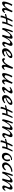

<svg xmlns="http://www.w3.org/2000/svg" viewBox="3252 -3694 498 7041"><g transform="rotate(90 3500.5 -174.0)"><path d="M436 -117 457 -100Q440 -58 403.5 -29Q367 0 337.5 0Q308 0 291 -20.5Q274 -41 274 -74Q274 -107 285 -159Q238 -85 184 -43Q130 -1 93 -1Q37 -1 37 -68Q37 -135 83.5 -248.5Q130 -362 150 -378L198 -357Q157 -291 136 -227Q115 -163 115 -141.5Q115 -120 128.5 -107Q142 -94 160 -94Q200 -94 259.5 -167.5Q319 -241 381 -387L432 -364Q430 -356 386.5 -248Q343 -140 343 -118.5Q343 -97 352.5 -86Q362 -75 371.5 -75Q381 -75 386 -76Q391 -77 396 -80Q401 -83 404.5 -85Q408 -87 413 -92L420 -100Q423 -102 428.5 -108.5Q434 -115 436 -117Z M923 -389 962 -380Q961 -373 933.5 -319.5Q906 -266 875 -179.5Q844 -93 835 -5L771 -10Q771 -65 806 -152Q797 -153 769.5 -153Q742 -153 669 -140Q618 -26 618 55L551 46Q551 -25 604 -129Q553 -121 502 -105L492 -144Q492 -147 545.5 -161Q599 -175 625 -179Q705 -363 734 -392L777 -375Q772 -365 754 -330Q709 -243 693 -194Q780 -203 797.5 -203Q815 -203 827 -202Q897 -363 923 -389Z M1684 -130 1705 -110Q1648 -8 1574 -8Q1544 -8 1527.5 -24.5Q1511 -41 1511 -68.5Q1511 -96 1544 -163Q1577 -230 1579 -265Q1580 -281 1569.5 -291Q1559 -301 1541 -301Q1523 -301 1504.5 -292.5Q1486 -284 1468.5 -265Q1451 -246 1436.5 -228Q1422 -210 1404.5 -177Q1387 -144 1375 -122Q1354 -81 1315 1L1255 -20Q1255 -23 1288 -133Q1321 -243 1321 -264Q1321 -285 1311 -294.5Q1301 -304 1286 -304Q1241 -304 1161.5 -192Q1082 -80 1060 -1L1003 -20Q1008 -73 1050 -210.5Q1092 -348 1121 -398L1166 -382Q1135 -313 1123 -265.5Q1111 -218 1102 -164Q1188 -287 1246 -336.5Q1304 -386 1351 -386Q1402 -386 1402 -335Q1402 -315 1384.5 -256Q1367 -197 1357 -163Q1495 -385 1604 -385Q1631 -385 1647 -368.5Q1663 -352 1663 -319.5Q1663 -287 1625.5 -212Q1588 -137 1588 -117.5Q1588 -98 1596 -89Q1604 -80 1616 -80Q1642 -80 1684 -130Z M2029 -118 2052 -100Q2021 -57 1967 -28.5Q1913 0 1862 0Q1811 0 1780 -30Q1749 -60 1749 -109Q1749 -201 1846.5 -290Q1944 -379 2044 -379Q2110 -379 2110 -327Q2110 -273 2040.5 -218Q1971 -163 1845 -118Q1854 -95 1873 -82Q1892 -69 1912 -69Q1955 -69 2029 -118ZM1840 -148Q1921 -176 1979 -218Q2037 -260 2037 -295Q2037 -308 2027 -318Q2017 -328 2004 -328Q1957 -328 1902.5 -269.5Q1848 -211 1840 -148Z M2111 -88 2161 -113Q2161 -95 2174.5 -82Q2188 -69 2206 -69Q2291 -69 2400 -293Q2406 -306 2414 -322.5Q2422 -339 2426 -347.5Q2430 -356 2435.5 -367Q2441 -378 2444.5 -383.5Q2448 -389 2452 -394Q2461 -403 2472.5 -403Q2484 -403 2493 -392Q2502 -381 2502 -366.5Q2502 -352 2464.5 -242.5Q2427 -133 2427 -110Q2427 -87 2436.5 -76Q2446 -65 2455.5 -65Q2465 -65 2470 -66Q2475 -67 2480 -70Q2485 -73 2488.5 -75Q2492 -77 2497 -82L2504 -90Q2507 -92 2512.5 -98.5Q2518 -105 2520 -107L2541 -90Q2524 -48 2487.5 -19Q2451 10 2421.5 10Q2392 10 2375 -10.5Q2358 -31 2358 -64Q2358 -97 2369 -149Q2323 -77 2268 -39.5Q2213 -2 2179 -2Q2145 -2 2128 -27Q2111 -52 2111 -88Z M3058 -117 3079 -100Q3062 -58 3025.5 -29Q2989 0 2959.5 0Q2930 0 2913 -20.5Q2896 -41 2896 -74Q2896 -107 2907 -159Q2860 -85 2806 -43Q2752 -1 2715 -1Q2659 -1 2659 -68Q2659 -135 2705.5 -248.5Q2752 -362 2772 -378L2820 -357Q2779 -291 2758 -227Q2737 -163 2737 -141.5Q2737 -120 2750.5 -107Q2764 -94 2782 -94Q2822 -94 2881.5 -167.5Q2941 -241 3003 -387L3054 -364Q3052 -356 3008.5 -248Q2965 -140 2965 -118.5Q2965 -97 2974.5 -86Q2984 -75 2993.5 -75Q3003 -75 3008 -76Q3013 -77 3018 -80Q3023 -83 3026.5 -85Q3030 -87 3035 -92L3042 -100Q3045 -102 3050.5 -108.5Q3056 -115 3058 -117Z M3375 -118 3395 -102Q3365 -62 3312.5 -31Q3260 0 3228.5 0Q3197 0 3180.5 -13.5Q3164 -27 3164 -49Q3164 -71 3202 -114.5Q3240 -158 3278.5 -202Q3317 -246 3317 -266Q3317 -286 3306.5 -299.5Q3296 -313 3272 -313Q3248 -313 3185 -272L3176 -307Q3221 -342 3271.5 -364Q3322 -386 3350 -386Q3378 -386 3393.5 -373Q3409 -360 3409 -332Q3409 -304 3346 -214Q3333 -196 3319 -176Q3305 -156 3298.5 -147Q3292 -138 3286 -128Q3276 -113 3276 -104.5Q3276 -96 3284.5 -88Q3293 -80 3301.5 -80Q3310 -80 3316 -81.5Q3322 -83 3329 -87.5Q3336 -92 3341 -95Z M3746 -118 3769 -100Q3738 -57 3684 -28.5Q3630 0 3579 0Q3528 0 3497 -30Q3466 -60 3466 -109Q3466 -201 3563.5 -290Q3661 -379 3761 -379Q3827 -379 3827 -327Q3827 -273 3757.5 -218Q3688 -163 3562 -118Q3571 -95 3590 -82Q3609 -69 3629 -69Q3672 -69 3746 -118ZM3557 -148Q3638 -176 3696 -218Q3754 -260 3754 -295Q3754 -308 3744 -318Q3734 -328 3721 -328Q3674 -328 3619.5 -269.5Q3565 -211 3557 -148Z M4270 -389 4309 -380Q4308 -373 4280.5 -319.5Q4253 -266 4222 -179.5Q4191 -93 4182 -5L4118 -10Q4118 -65 4153 -152Q4144 -153 4116.5 -153Q4089 -153 4016 -140Q3965 -26 3965 55L3898 46Q3898 -25 3951 -129Q3900 -121 3849 -105L3839 -144Q3839 -147 3892.5 -161Q3946 -175 3972 -179Q4052 -363 4081 -392L4124 -375Q4119 -365 4101 -330Q4056 -243 4040 -194Q4127 -203 4144.5 -203Q4162 -203 4174 -202Q4244 -363 4270 -389Z M5031 -130 5052 -110Q4995 -8 4921 -8Q4891 -8 4874.5 -24.5Q4858 -41 4858 -68.5Q4858 -96 4891 -163Q4924 -230 4926 -265Q4927 -281 4916.5 -291Q4906 -301 4888 -301Q4870 -301 4851.5 -292.5Q4833 -284 4815.5 -265Q4798 -246 4783.5 -228Q4769 -210 4751.5 -177Q4734 -144 4722 -122Q4701 -81 4662 1L4602 -20Q4602 -23 4635 -133Q4668 -243 4668 -264Q4668 -285 4658 -294.5Q4648 -304 4633 -304Q4588 -304 4508.5 -192Q4429 -80 4407 -1L4350 -20Q4355 -73 4397 -210.5Q4439 -348 4468 -398L4513 -382Q4482 -313 4470 -265.5Q4458 -218 4449 -164Q4535 -287 4593 -336.5Q4651 -386 4698 -386Q4749 -386 4749 -335Q4749 -315 4731.5 -256Q4714 -197 4704 -163Q4842 -385 4951 -385Q4978 -385 4994 -368.5Q5010 -352 5010 -319.5Q5010 -287 4972.5 -212Q4935 -137 4935 -117.5Q4935 -98 4943 -89Q4951 -80 4963 -80Q4989 -80 5031 -130Z M5499 -389 5538 -380Q5537 -373 5509.5 -319.5Q5482 -266 5451 -179.5Q5420 -93 5411 -5L5347 -10Q5347 -65 5382 -152Q5373 -153 5345.5 -153Q5318 -153 5245 -140Q5194 -26 5194 55L5127 46Q5127 -25 5180 -129Q5129 -121 5078 -105L5068 -144Q5068 -147 5121.5 -161Q5175 -175 5201 -179Q5281 -363 5310 -392L5353 -375Q5348 -365 5330 -330Q5285 -243 5269 -194Q5356 -203 5373.5 -203Q5391 -203 5403 -202Q5473 -363 5499 -389Z M5868 -297Q5894 -254 5894 -202Q5894 -121 5838 -57.5Q5782 6 5706 6Q5648 6 5615.5 -27.5Q5583 -61 5583 -120Q5583 -215 5657 -290.5Q5731 -366 5823 -366Q5840 -366 5847 -365L5850 -332Q5770 -332 5717 -286Q5664 -240 5664 -168Q5664 -125 5685 -98.5Q5706 -72 5746.5 -72Q5787 -72 5811 -108Q5835 -144 5835 -192.5Q5835 -241 5816 -281Z M6205 -142 6229 -122Q6205 -67 6152 -34Q6099 -1 6049.5 -1Q6000 -1 5967.5 -32Q5935 -63 5935 -117Q5935 -171 5982 -234Q6029 -297 6103.5 -338Q6178 -379 6250 -379Q6260 -379 6280 -377L6277 -338Q6167 -333 6094.5 -271Q6022 -209 6022 -139Q6022 -110 6040 -92Q6058 -74 6087 -74Q6133 -74 6205 -142Z M6956 -130 6977 -110Q6920 -8 6846 -8Q6816 -8 6799.5 -24.5Q6783 -41 6783 -68.5Q6783 -96 6816 -163Q6849 -230 6851 -265Q6852 -281 6841.5 -291Q6831 -301 6813 -301Q6795 -301 6776.5 -292.5Q6758 -284 6740.5 -265Q6723 -246 6708.5 -228Q6694 -210 6676.5 -177Q6659 -144 6647 -122Q6626 -81 6587 1L6527 -20Q6527 -23 6560 -133Q6593 -243 6593 -264Q6593 -285 6583 -294.5Q6573 -304 6558 -304Q6513 -304 6433.5 -192Q6354 -80 6332 -1L6275 -20Q6280 -73 6322 -210.5Q6364 -348 6393 -398L6438 -382Q6407 -313 6395 -265.5Q6383 -218 6374 -164Q6460 -287 6518 -336.5Q6576 -386 6623 -386Q6674 -386 6674 -335Q6674 -315 6656.5 -256Q6639 -197 6629 -163Q6767 -385 6876 -385Q6903 -385 6919 -368.5Q6935 -352 6935 -319.5Q6935 -287 6897.5 -212Q6860 -137 6860 -117.5Q6860 -98 6868 -89Q6876 -80 6888 -80Q6914 -80 6956 -130Z"/></g></svg>

Font: Marck Script
Style: Regular
Weight: 400
Designer: Denis Masharov, Marck Fogel
Foundry: Denis Masharov
Version: Version 1.002